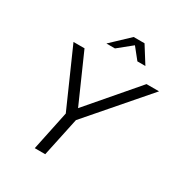

<svg xmlns="http://www.w3.org/2000/svg" viewBox="-208 -1062 1135 1207"><g transform="rotate(30 359.5 -458.0)"><path d="M221 0 281 -286 98 -700H178L331 -354L628 -700H719L357 -282L297 0ZM507 -795 443 -875 344 -795H282L410 -916H489L565 -795Z"/></g></svg>

Font: Red Hat Display
Style: Italic
Weight: 400
Italic angle: -12°
Designer: Pentagram / MCKL
Foundry: Pentagram / MCKL
Version: Version 1.003; Red Hat Display Italic